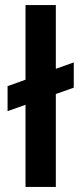

<svg xmlns="http://www.w3.org/2000/svg" viewBox="-20 -740 322 760"><path d="M10 -300V-399L272 -493V-393ZM81 0V-720H201V0Z"/></svg>

Font: DM Sans 17pt SemiBold
Style: Regular
Weight: 600
Version: Version 4.004;gftools[0.9.30]